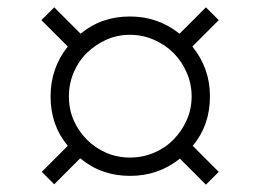

<svg xmlns="http://www.w3.org/2000/svg" viewBox="-20 -526 737 524"><path d="M165 -128Q118 -184 118 -263Q118 -340 165 -399L93 -471L128 -506L200 -434Q256 -481 335 -481Q411 -481 470 -434L542 -506L577 -471L505 -399Q553 -340 553 -263Q553 -184 506 -128L577 -57L542 -22L471 -93Q412 -46 335 -46Q256 -46 199 -94L128 -23L94 -57ZM168 -263Q168 -228 181 -198Q194 -168 217 -145Q240 -122 270 -109Q300 -96 335 -96Q369 -96 400 -109Q431 -122 453.5 -145Q476 -168 489.5 -198Q503 -228 503 -263Q503 -297 489.5 -328Q476 -359 453.5 -381.5Q431 -404 400 -417.5Q369 -431 335 -431Q300 -431 270 -417.5Q240 -404 217 -381.5Q194 -359 181 -328Q168 -297 168 -263Z"/></svg>

Font: SVN-Libre Baskerville
Style: Italic
Weight: 400
Italic angle: -14°
Designer: Pablo Impallari, Rodrigo Fuenzalida
Foundry: Pablo Impallari, Rodrigo Fuenzalida
Version: Version 1.000; ttfautohint (v1.8.4)